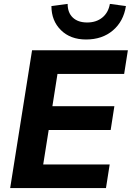

<svg xmlns="http://www.w3.org/2000/svg" viewBox="-20 -962 674 982"><path d="M32 0 144 -705H634L615 -584H274L248 -419H565L546 -297H229L201 -121H541L522 0ZM420 -760Q340 -760 291.5 -808Q243 -856 243 -931L326 -942Q326 -897 352.5 -872Q379 -847 426 -847Q472 -847 503 -872Q534 -897 542 -942L624 -931Q612 -853 557.5 -806.5Q503 -760 420 -760Z"/></svg>

Font: Mulish ExtraBold
Style: Italic
Weight: 800
Italic angle: -9°
Designer: Vernon Adams
Foundry: Vernon Adams
Version: Version 3.603; ttfautohint (v1.8.3)